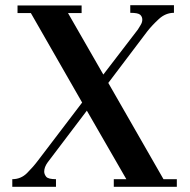

<svg xmlns="http://www.w3.org/2000/svg" viewBox="-20 -714 727 734"><path d="M27 0V-29Q60 -29 83.5 -52.5Q107 -76 125 -100L294 -322L98 -664H47V-693H292V-664H240L375 -429L507 -601Q512 -609 518 -619Q524 -629 524 -639Q524 -650 516 -657.5Q508 -665 478 -665V-694H645V-665Q613 -665 587 -641Q561 -617 543 -594L394 -397L605 -29H656V0H415V-29H463L312 -291L162 -93Q149 -75 149 -58Q149 -48 156.5 -38.5Q164 -29 194 -29V0Z"/></svg>

Font: Monomakh
Style: Regular
Weight: 400
Version: Version 1.200; ttfautohint (v1.8.4.7-5d5b)